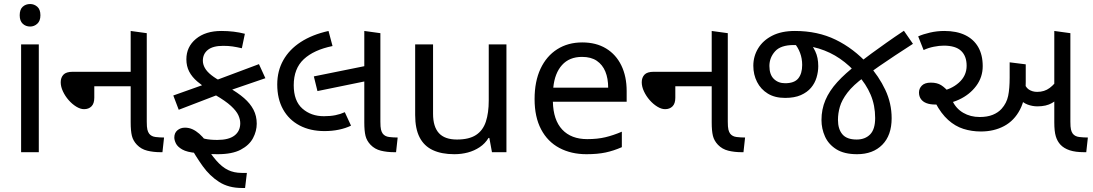

<svg xmlns="http://www.w3.org/2000/svg" viewBox="-20 -757 5439 955"><path d="M173 -536V0H85V-536ZM130 -737Q150 -737 165.5 -723.5Q181 -710 181 -681Q181 -653 165.5 -639Q150 -625 130 -625Q108 -625 93 -639Q78 -653 78 -681Q78 -710 93 -723.5Q108 -737 130 -737Z M778 0Q743 0 712.5 -7.5Q682 -15 661 -37Q642 -57 636 -81.5Q630 -106 630 -148V-603L710 -592V-152Q710 -125 713 -112.5Q716 -100 722 -92Q733 -78 754 -75.5Q775 -73 796 -73L788 0ZM398 -214Q380 -214 359.5 -226.5Q339 -239 321.5 -259Q304 -279 293 -302.5Q282 -326 282 -348Q282 -371 295.5 -385.5Q309 -400 342 -400H666V-328H449V-271Q449 -242 435 -228Q421 -214 398 -214Z M1183 178Q1117 178 1070 148Q1023 118 988 69Q953 20 921 -38L900 -109Q929 -93 952 -82.5Q975 -72 1000 -66.5Q1025 -61 1061 -61Q1118 -61 1146.5 -83Q1175 -105 1175 -144Q1175 -163 1165.5 -184Q1156 -205 1129 -230Q1102 -255 1050 -285L1023 -306Q988 -329 961.5 -351.5Q935 -374 921 -401Q907 -428 907 -462Q907 -524 954.5 -563.5Q1002 -603 1081 -603Q1113 -603 1142 -599.5Q1171 -596 1198 -589L1183 -517Q1157 -523 1136.5 -526Q1116 -529 1090 -529Q1039 -529 1014 -509Q989 -489 989 -455Q989 -437 999 -419Q1009 -401 1031 -383.5Q1053 -366 1089 -347L1117 -322Q1163 -296 1194 -269Q1225 -242 1241 -211Q1257 -180 1257 -142Q1257 -105 1238.5 -70Q1220 -35 1177.5 -12.5Q1135 10 1063 10Q1038 10 1009 8Q980 6 957 4Q910 0 886.5 -13.5Q863 -27 855 -43.5Q847 -60 847 -73Q847 -96 862.5 -109Q878 -122 900 -122Q920 -122 937.5 -114Q955 -106 971.5 -91.5Q988 -77 1004 -56L992 -48Q1026 7 1055 40.5Q1084 74 1114 88.5Q1144 103 1182 103H1208L1199 178ZM869 -211 842 -282 1033 -350 1268 -438 1300 -368 1093 -297Z M1594 -105Q1523 -105 1470 -133Q1417 -161 1388 -213Q1359 -265 1359 -337Q1359 -404 1389 -457.5Q1419 -511 1476 -548Q1533 -585 1614 -603L1634 -528Q1541 -509 1491 -462.5Q1441 -416 1441 -333Q1441 -255 1484 -217Q1527 -179 1591 -179Q1623 -179 1648 -184Q1673 -189 1695 -199L1726 -132Q1699 -119 1665.5 -112Q1632 -105 1594 -105ZM1559 -304 1541 -377 1808 -431V-355ZM1940 0Q1905 0 1874.5 -7.5Q1844 -15 1823 -37Q1804 -57 1798 -81.5Q1792 -106 1792 -148V-603L1872 -592V-152Q1872 -125 1875 -112.5Q1878 -100 1884 -92Q1895 -78 1916 -75.5Q1937 -73 1958 -73L1950 0Z M2499 -536V0H2427L2414 -71H2410Q2393 -43 2366 -25Q2339 -7 2307 1.5Q2275 10 2240 10Q2176 10 2132.5 -10.5Q2089 -31 2067 -74Q2045 -117 2045 -185V-536H2134V-191Q2134 -127 2163 -95Q2192 -63 2253 -63Q2313 -63 2347.5 -85.5Q2382 -108 2396.5 -151.5Q2411 -195 2411 -257V-536Z M2876 -546Q2945 -546 2994.5 -516Q3044 -486 3070.5 -431.5Q3097 -377 3097 -304V-251H2730Q2732 -160 2776.5 -112.5Q2821 -65 2901 -65Q2952 -65 2991.5 -74.5Q3031 -84 3073 -102V-25Q3032 -7 2992 1.5Q2952 10 2897 10Q2821 10 2762.5 -21Q2704 -52 2671.5 -113.5Q2639 -175 2639 -264Q2639 -352 2668.5 -415Q2698 -478 2751.5 -512Q2805 -546 2876 -546ZM2875 -474Q2812 -474 2775.5 -433.5Q2739 -393 2732 -321H3005Q3005 -367 2991 -401Q2977 -435 2948.5 -454.5Q2920 -474 2875 -474Z M3668 0Q3633 0 3602.5 -7.5Q3572 -15 3551 -37Q3532 -57 3526 -81.5Q3520 -106 3520 -148V-603L3600 -592V-152Q3600 -125 3603 -112.5Q3606 -100 3612 -92Q3623 -78 3644 -75.5Q3665 -73 3686 -73L3678 0ZM3288 -214Q3270 -214 3249.5 -226.5Q3229 -239 3211.5 -259Q3194 -279 3183 -302.5Q3172 -326 3172 -348Q3172 -371 3185.5 -385.5Q3199 -400 3232 -400H3556V-328H3339V-271Q3339 -242 3325 -228Q3311 -214 3288 -214Z M4243 10Q4179 10 4140 -14.5Q4101 -39 4083.5 -78Q4066 -117 4066 -160Q4066 -213 4085.5 -259Q4105 -305 4144.5 -348.5Q4184 -392 4243 -437Q4279 -465 4314 -490.5Q4349 -516 4388.5 -544Q4428 -572 4476 -604L4521 -539Q4473 -508 4432 -481Q4391 -454 4353.5 -428Q4316 -402 4279 -374Q4223 -333 4195 -296Q4167 -259 4157.5 -226Q4148 -193 4148 -161Q4148 -115 4170 -89Q4192 -63 4241 -63Q4283 -63 4308 -88.5Q4333 -114 4333 -170Q4333 -233 4310.5 -286Q4288 -339 4246 -385Q4206 -432 4158 -465Q4110 -498 4053 -515.5Q3996 -533 3928 -533Q3863 -533 3835 -501.5Q3807 -470 3807 -429Q3807 -386 3829 -364.5Q3851 -343 3885 -343Q3931 -343 3950.5 -367Q3970 -391 3970 -434Q3970 -466 3959.5 -494Q3949 -522 3930 -544L4001 -555Q4020 -533 4035 -502Q4050 -471 4050 -428Q4050 -400 4041.5 -371.5Q4033 -343 4014 -320.5Q3995 -298 3963.5 -284Q3932 -270 3885 -270Q3834 -270 3799 -291.5Q3764 -313 3745.5 -349.5Q3727 -386 3727 -430Q3727 -477 3751 -516.5Q3775 -556 3821 -579.5Q3867 -603 3934 -603Q4047 -603 4136.5 -559.5Q4226 -516 4299 -436Q4352 -377 4383.5 -310Q4415 -243 4415 -169Q4415 -84 4368.5 -37Q4322 10 4243 10Z M4859 -103Q4813 -103 4772 -116Q4731 -129 4696 -160.5Q4661 -192 4633 -245L4654 -303Q4710 -311 4749 -345.5Q4788 -380 4788 -430Q4788 -478 4760.5 -504Q4733 -530 4674 -530Q4652 -530 4624.5 -524.5Q4597 -519 4574 -508L4547 -576Q4571 -587 4606 -595Q4641 -603 4677 -603Q4738 -603 4780.5 -582.5Q4823 -562 4845.5 -523Q4868 -484 4868 -428Q4868 -373 4835.5 -329.5Q4803 -286 4750 -261.5Q4697 -237 4633 -237Q4606 -237 4588 -244Q4570 -251 4560.5 -264.5Q4551 -278 4551 -297Q4551 -317 4565.5 -331.5Q4580 -346 4610 -346Q4641 -346 4661 -333.5Q4681 -321 4703 -295L4717 -256Q4735 -217 4771 -196Q4807 -175 4853 -175Q4891 -175 4918 -186Q4945 -197 4962 -216Q4987 -244 4994.5 -280Q5002 -316 5002 -371V-447L5082 -437V-349Q5082 -267 5053.5 -212Q5025 -157 4974.5 -130Q4924 -103 4859 -103ZM5140 -228Q5115 -228 5091 -237Q5067 -246 5047 -269Q5027 -292 5013 -333L5071 -356Q5079 -324 5097 -312Q5115 -300 5139 -300Q5175 -300 5201 -319.5Q5227 -339 5249 -373L5266 -291Q5241 -261 5212.5 -244.5Q5184 -228 5140 -228ZM5372 0Q5329 0 5300.5 -9.5Q5272 -19 5255 -37Q5239 -54 5231.5 -79Q5224 -104 5224 -148V-603L5304 -592V-152Q5304 -125 5307 -112.5Q5310 -100 5316 -92Q5327 -78 5348.5 -75.5Q5370 -73 5391 -73L5383 0Z"/></svg>

Font: lguzrati05
Style: Book
Weight: 400
Designer: Jelle Bosma - Monotype Design Team, Universal Thirst
Foundry: Monotype Imaging Inc.
Version: Version 2.106